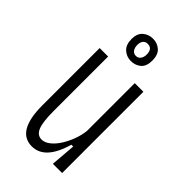

<svg xmlns="http://www.w3.org/2000/svg" viewBox="-229 -801 882 882"><g transform="rotate(45 211.5 -360.0)"><path d="M167 12Q68 12 68 -155V-528H123V-172Q123 -103 135.5 -72.5Q148 -42 176 -42Q197 -42 217.5 -58.5Q238 -75 254.5 -101.5Q271 -128 282 -158.5Q293 -189 296 -218V-528H352V0H292L302 -122H290Q252 12 167 12ZM211 -587Q183 -587 162.5 -605.5Q142 -624 142 -661Q142 -697 162.5 -714.5Q183 -732 211 -732Q240 -732 260 -714Q280 -696 280 -659Q280 -621 260 -604Q240 -587 211 -587ZM211 -620Q226 -620 234 -631.5Q242 -643 242 -659Q242 -698 211 -698Q196 -698 188 -688Q180 -678 180 -661Q180 -643 188 -631.5Q196 -620 211 -620Z"/></g></svg>

Font: Bricolage Grotesque 12pt Condensed ExtraLight
Style: Regular
Weight: 200
Width: 3
Designer: Mathieu Triay
Foundry: Atelier Triay
Version: Version 1.001; ttfautohint (v1.8.4.7-5d5b);gftools[0.9.33.de